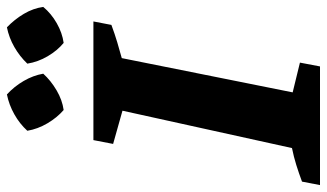

<svg xmlns="http://www.w3.org/2000/svg" viewBox="-243 -730 945 555"><g transform="rotate(-90 229.5 -452.5)"><path d="M-28 0 -18 -52Q6 -61 30 -68.5Q54 -76 79 -81L187 -571L91 -598L102 -655H445L435 -603Q408 -593 384.5 -586Q361 -579 339 -573L240 -79L326 -58L315 0ZM234 -905Q257 -884 273 -856.5Q289 -829 294 -800Q274 -778 246 -761.5Q218 -745 189 -741Q167 -760 150.5 -788Q134 -816 129 -846Q149 -868 176.5 -883.5Q204 -899 234 -905ZM428 -905Q451 -883 467 -856Q483 -829 487 -800Q468 -777 440 -761Q412 -745 383 -741Q361 -759 344.5 -787Q328 -815 323 -846Q344 -868 371 -883.5Q398 -899 428 -905Z"/></g></svg>

Font: Piazzolla
Style: Bold Italic
Weight: 700
Italic angle: -11.3°
Designer: Juan Pablo del Peral
Foundry: Huerta Tipografica
Version: Version 1.330